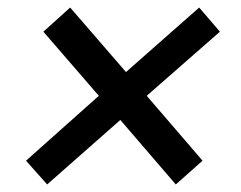

<svg xmlns="http://www.w3.org/2000/svg" viewBox="-20 -540 640 509"><path d="M105 -51 49 -114 242 -286 95 -456 166 -520 314 -349 508 -520 563 -456 369 -286 517 -114 446 -51 299 -222Z"/></svg>

Font: Nunito Sans 8pt
Style: Bold Italic
Weight: 700
Italic angle: -9°
Version: Version 3.101;gftools[0.9.27]